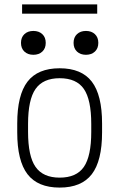

<svg xmlns="http://www.w3.org/2000/svg" viewBox="-20 -839 540 869"><path d="M250 10Q151 10 104.5 -50.5Q58 -111 58 -240V-280Q58 -409 104.5 -469.5Q151 -530 250 -530Q349 -530 395.5 -469.5Q442 -409 442 -280V-240Q442 -111 395.5 -50.5Q349 10 250 10ZM250 -35Q326 -35 359.5 -83.5Q393 -132 393 -242V-278Q393 -388 359.5 -436.5Q326 -485 250 -485Q175 -485 141 -436.5Q107 -388 107 -278V-242Q107 -132 141 -83.5Q175 -35 250 -35ZM131 -591Q106 -591 90.5 -605.5Q75 -620 75 -645Q75 -670 90.5 -684.5Q106 -699 131 -699Q156 -699 171.5 -684.5Q187 -670 187 -645Q187 -620 171.5 -605.5Q156 -591 131 -591ZM369 -591Q344 -591 328.5 -605.5Q313 -620 313 -645Q313 -670 328.5 -684.5Q344 -699 369 -699Q394 -699 409.5 -684.5Q425 -670 425 -645Q425 -620 409.5 -605.5Q394 -591 369 -591ZM80 -777V-819H420V-777Z"/></svg>

Font: M PLUS Code Latin Light
Style: Regular
Weight: 300
Designer: Coji Morishita
Foundry: UNDERFOREST DESIGN
Version: Version 1.002; ttfautohint (v1.8.3)